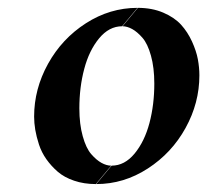

<svg xmlns="http://www.w3.org/2000/svg" viewBox="-20 -459 528 489"><path d="M292 -392.1 331.1 -439Q367.2 -439 395.8 -426.8Q424.3 -414.6 441.2 -396Q458 -377.4 469 -353.3Q480 -329.1 483.9 -308.1Q487.8 -287.1 487.8 -267.1Q487.8 -196.8 452.6 -133.1Q417.5 -69.3 356.4 -29.8Q295.4 9.8 225.1 9.8L264.2 -37.1Q297.4 -37.1 322.8 -67.9Q348.1 -98.6 360.6 -145.5Q373 -192.4 373 -246.1Q373 -286.6 364.5 -317.1Q356 -347.7 342.8 -362.8Q329.6 -377.9 316.7 -385Q303.7 -392.1 292 -392.1ZM263.2 -37.1 224.1 9.8Q193.8 9.8 168.7 1.2Q143.6 -7.3 127 -21.7Q110.4 -36.1 98.1 -53.5Q85.9 -70.8 79.3 -90.8Q72.8 -110.8 69.8 -128.4Q66.9 -146 66.9 -162.1Q66.9 -232.4 102.3 -296.4Q137.7 -360.4 198.7 -399.7Q259.8 -439 330.1 -439L291 -392.1Q257.8 -392.1 232.4 -361.3Q207 -330.6 194.6 -283.7Q182.1 -236.8 182.1 -183.1Q182.1 -142.6 190.7 -112.1Q199.2 -81.5 212.4 -66.4Q225.6 -51.3 238.5 -44.2Q251.5 -37.1 263.2 -37.1Z"/></svg>

Font: Common Serif SemiBold
Style: Italic
Weight: 600
Italic angle: -12°
Designer: Philipp H. Poll, Khaled Hosny
Foundry: Stefan Peev, Context Ltd.
Version: Version 1.026